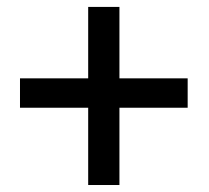

<svg xmlns="http://www.w3.org/2000/svg" viewBox="-20 -609 607 558"><path d="M327.1 -588.9H236.3V-381.3H38.1V-295.9H236.3V-71.3H327.1V-295.9H525.4V-381.3H327.1Z"/></svg>

Font: Roboto
Style: Regular
Weight: 400
Designer: Google
Version: Version 2.137; 2017